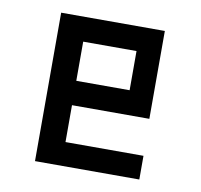

<svg xmlns="http://www.w3.org/2000/svg" viewBox="-58 -501 586 561"><g transform="rotate(10 235.0 -220.0)"><path d="M158.2 -179.7V-70.3H389.6V0H80.1V-440.4H387.7V-179.7ZM158.2 -252H316.4V-368.2H158.2Z"/></g></svg>

Font: Geo
Style: Regular
Weight: 500
Version: Version 001.2